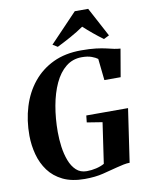

<svg xmlns="http://www.w3.org/2000/svg" viewBox="-105 -1065 894 1150"><g transform="rotate(-10 342.0 -490.0)"><path d="M316 10Q238 10 184 -16.2Q130 -42.5 97.2 -87Q64.5 -131.5 49.5 -187.2Q34.5 -243 34 -302Q33.5 -396 58.8 -478Q84 -560 134 -621.5Q184 -683 257.2 -717.8Q330.5 -752.5 427 -752.5Q481 -752.5 517.2 -748Q553.5 -743.5 578.8 -737.5Q604 -731.5 624.5 -727Q633.5 -725.5 642.8 -724Q652 -722.5 662 -722L633 -553H534L520 -684Q508 -693.5 484 -702.5Q460 -711.5 424 -711.5Q368.5 -711.5 327.2 -678.2Q286 -645 259 -586.8Q232 -528.5 218.5 -453.2Q205 -378 205 -295Q205 -250 211.2 -204.2Q217.5 -158.5 232.2 -119.8Q247 -81 272.2 -57.5Q297.5 -34 336 -34Q365.5 -34 394 -40.8Q422.5 -47.5 443.5 -59.5L479.5 -306.5L386 -321.5L390.5 -363H644.5L597 -39Q580.5 -39 559.5 -34.8Q538.5 -30.5 517.5 -25Q477.5 -14.5 428.8 -2.2Q380 10 316 10ZM264.5 -815.5 431 -990H512.5L607.5 -812L574.5 -795.5Q543.5 -818 514 -842.5Q484.5 -867 458.5 -891Q421 -865 378.2 -841.5Q335.5 -818 294 -797.5Z"/></g></svg>

Font: Merriweather 96pt ExtraBold
Style: Italic
Weight: 800
Italic angle: -7.8°
Version: Version 2.101